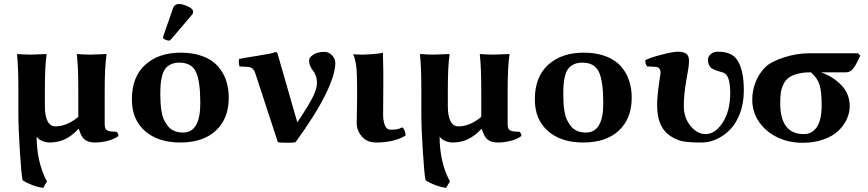

<svg xmlns="http://www.w3.org/2000/svg" viewBox="-20 -702 4336 959"><path d="M204.1 -248C204.1 -333.3 207 -393.7 212.9 -429.2L211.9 -432.1L134.8 -429.2C112 -429.2 89.4 -430.2 66.9 -432.1L64.9 -429.2C69.5 -391.8 71.8 -331.7 71.8 -249V-129.9C71.8 -86.9 74.2 -26.4 79.1 51.5C84 129.5 88.5 178.4 92.8 198.2C122.7 217.8 157.1 230.6 195.8 236.8C203.9 221.2 210.3 210.6 214.8 205.1C180.3 140.3 163.1 65.3 163.1 -20C168.9 -10.6 178.2 -3.3 190.9 2C203.6 7.2 216 9.8 228 9.8C255.7 9.8 281 4.4 304 -6.3C326.9 -17.1 349.6 -34.3 372.1 -58.1H374C380.9 -33 390.3 -15.5 402.3 -5.4C414.4 4.7 431.3 9.8 453.1 9.8C474.6 9.8 496.3 7 518.1 1.5C539.9 -4.1 557.8 -12.2 571.8 -22.9C570.8 -32.4 567.5 -39.4 562 -43.9C539.9 -43.9 524.5 -46.1 515.9 -50.3C507.2 -54.5 502.9 -64.5 502.9 -80.1V-249C502.9 -331.7 506 -391.8 512.2 -429.2L511.2 -432.1L434.1 -429.2C411.3 -429.2 388.7 -430.2 366.2 -432.1L363.8 -429.2C368.7 -389.2 371.1 -329.4 371.1 -250V-118.2C333 -86.6 294.9 -70.8 256.8 -70.8C239.6 -70.8 226.5 -79.5 217.5 -96.9C208.6 -114.3 204.1 -139 204.1 -170.9Z M638.7 -205.1C638.7 -138.7 660.4 -86.3 703.9 -47.9C747.3 -9.4 806.3 9.8 880.9 9.8C956.7 9.8 1016 -10.2 1058.6 -50C1101.2 -89.9 1122.6 -144.5 1122.6 -213.9C1122.6 -246.1 1117.9 -275.6 1108.6 -302.2C1099.4 -328.9 1085.3 -352.6 1066.4 -373.3C1047.5 -394 1022.5 -410.1 991.2 -421.6C960 -433.2 923.8 -439 882.8 -439C808.9 -439 749.8 -418.8 705.3 -378.4C660.9 -338.1 638.7 -280.3 638.7 -205.1ZM875.5 -389.2C916.5 -389.2 944.3 -373.7 958.7 -342.8C973.2 -311.8 980.5 -259.9 980.5 -187C980.5 -89 951.8 -40 894.5 -40C877.9 -40 863.1 -42.8 850.1 -48.3C837.1 -53.9 826.6 -61.8 818.6 -72C810.6 -82.3 804 -93.2 798.6 -104.7C793.2 -116.3 789.3 -129.8 786.9 -145.3C784.4 -160.7 782.8 -174.6 782 -187C781.2 -199.4 780.8 -213.1 780.8 -228C780.8 -247.9 781.2 -264.7 782.2 -278.6C783.2 -292.4 785.6 -306.8 789.3 -321.8C793.1 -336.8 798.3 -348.8 804.9 -357.9C811.6 -367 820.9 -374.5 832.8 -380.4C844.6 -386.2 858.9 -389.2 875.5 -389.2ZM873.5 -682.1C867.7 -682.1 862.1 -680.6 856.7 -677.5C851.3 -674.4 847.7 -670.2 845.7 -665L795.9 -522C794.9 -519 794.4 -516.1 794.4 -513.2C794.4 -509.9 798.3 -506.8 806.2 -503.7C814 -500.6 820.1 -499 824.7 -499C827.3 -499 830.9 -501.6 835.4 -506.8L939.5 -628.9C943 -632.8 944.8 -637.9 944.8 -644C944.8 -653.2 936 -661.8 918.2 -669.9C900.5 -678.1 885.6 -682.1 873.5 -682.1Z M1256.8 -331.1 1367.7 7.8C1372.6 9.8 1387.4 10.8 1412.1 11C1436.8 11.1 1451.7 10.1 1456.5 7.8C1523.3 -84 1573 -163.2 1605.7 -229.7C1638.4 -296.3 1654.8 -348.8 1654.8 -387.2C1654.8 -401.5 1649.4 -414.4 1638.7 -425.8C1627.9 -437.2 1615.2 -442.9 1600.6 -442.9C1577.8 -442.9 1559.3 -438.3 1545.2 -429.2C1531 -420.1 1523.9 -410.6 1523.9 -400.9C1523.9 -389.8 1526 -379.8 1530 -370.8C1534.1 -361.9 1538.6 -354.7 1543.5 -349.4C1548.3 -344 1552.8 -335.8 1556.9 -324.7C1561 -313.6 1563 -300.8 1563 -286.1C1563 -268.6 1556.6 -246.5 1543.7 -220C1530.8 -193.4 1507 -154 1472.2 -101.6C1468.3 -95.7 1466 -92.8 1465.3 -92.8C1464.7 -92.8 1463.9 -94.6 1462.9 -98.1L1367.7 -429.2C1366.4 -434.4 1364.9 -437.8 1363.3 -439.5C1361.7 -441.1 1359.2 -441.9 1356 -441.9C1344.6 -437 1315.2 -430.9 1267.8 -423.6C1220.5 -416.3 1189.1 -410.8 1173.8 -407.2C1172.9 -403.6 1172.6 -397.5 1173.1 -388.7C1173.6 -379.9 1174.8 -373.7 1176.8 -370.1L1213.9 -368.2C1225.9 -367.5 1235 -364.7 1241.2 -359.6C1247.4 -354.6 1252.6 -345.1 1256.8 -331.1Z M1763.7 -261.2C1764 -237.8 1763.8 -203.9 1762.9 -159.4C1762.1 -115 1761.7 -91.1 1761.7 -87.9C1761.7 -62.2 1770.4 -39.5 1787.8 -19.8C1805.3 -0.1 1828.9 9.8 1858.9 9.8C1918.5 9.8 1967.4 -1.8 2005.9 -24.9C2005.9 -33.4 2004.3 -41.5 2001.2 -49.3C1998.1 -57.1 1994 -62.7 1988.8 -65.9C1978.4 -60.7 1969.6 -57.5 1962.6 -56.2C1955.6 -54.9 1945 -54.2 1930.7 -54.2C1918 -54.2 1908.6 -61.4 1902.6 -75.7C1896.6 -90 1893.6 -108.4 1893.6 -130.9C1893.6 -138.3 1893.7 -158.1 1894 -190.2C1894.4 -222.2 1894.5 -249.5 1894.5 -272V-342.8C1894.5 -364.3 1893.9 -396.3 1892.6 -439C1885.7 -436.4 1870.2 -434.1 1845.9 -432.1C1821.7 -430.2 1803.2 -429.2 1790.5 -429.2C1769 -429.2 1754.4 -429.9 1746.6 -431.2L1744.6 -429.2C1755.7 -406.1 1761.7 -370.3 1762.7 -321.8Z M2216.8 -248C2216.8 -333.3 2219.7 -393.7 2225.6 -429.2L2224.6 -432.1L2147.5 -429.2C2124.7 -429.2 2102.1 -430.2 2079.6 -432.1L2077.6 -429.2C2082.2 -391.8 2084.5 -331.7 2084.5 -249V-129.9C2084.5 -86.9 2086.9 -26.4 2091.8 51.5C2096.7 129.5 2101.2 178.4 2105.5 198.2C2135.4 217.8 2169.8 230.6 2208.5 236.8C2216.6 221.2 2223 210.6 2227.5 205.1C2193 140.3 2175.8 65.3 2175.8 -20C2181.6 -10.6 2190.9 -3.3 2203.6 2C2216.3 7.2 2228.7 9.8 2240.7 9.8C2268.4 9.8 2293.7 4.4 2316.7 -6.3C2339.6 -17.1 2362.3 -34.3 2384.8 -58.1H2386.7C2393.6 -33 2403 -15.5 2415 -5.4C2427.1 4.7 2444 9.8 2465.8 9.8C2487.3 9.8 2509 7 2530.8 1.5C2552.6 -4.1 2570.5 -12.2 2584.5 -22.9C2583.5 -32.4 2580.2 -39.4 2574.7 -43.9C2552.6 -43.9 2537.2 -46.1 2528.6 -50.3C2519.9 -54.5 2515.6 -64.5 2515.6 -80.1V-249C2515.6 -331.7 2518.7 -391.8 2524.9 -429.2L2523.9 -432.1L2446.8 -429.2C2424 -429.2 2401.4 -430.2 2378.9 -432.1L2376.5 -429.2C2381.3 -389.2 2383.8 -329.4 2383.8 -250V-118.2C2345.7 -86.6 2307.6 -70.8 2269.5 -70.8C2252.3 -70.8 2239.2 -79.5 2230.2 -96.9C2221.3 -114.3 2216.8 -139 2216.8 -170.9Z M2651.4 -205.1C2651.4 -138.7 2673.1 -86.3 2716.6 -47.9C2760 -9.4 2819 9.8 2893.6 9.8C2969.4 9.8 3028.6 -10.2 3071.3 -50C3113.9 -89.9 3135.3 -144.5 3135.3 -213.9C3135.3 -246.1 3130.6 -275.6 3121.3 -302.2C3112.1 -328.9 3098 -352.6 3079.1 -373.3C3060.2 -394 3035.2 -410.1 3003.9 -421.6C2972.7 -433.2 2936.5 -439 2895.5 -439C2821.6 -439 2762.5 -418.8 2718 -378.4C2673.6 -338.1 2651.4 -280.3 2651.4 -205.1ZM2888.2 -389.2C2929.2 -389.2 2956.9 -373.7 2971.4 -342.8C2985.9 -311.8 2993.2 -259.9 2993.2 -187C2993.2 -89 2964.5 -40 2907.2 -40C2890.6 -40 2875.8 -42.8 2862.8 -48.3C2849.8 -53.9 2839.3 -61.8 2831.3 -72C2823.3 -82.3 2816.7 -93.2 2811.3 -104.7C2805.9 -116.3 2802 -129.8 2799.6 -145.3C2797.1 -160.7 2795.5 -174.6 2794.7 -187C2793.9 -199.4 2793.5 -213.1 2793.5 -228C2793.5 -247.9 2793.9 -264.7 2794.9 -278.6C2795.9 -292.4 2798.3 -306.8 2802 -321.8C2805.7 -336.8 2811 -348.8 2817.6 -357.9C2824.3 -367 2833.6 -374.5 2845.5 -380.4C2857.3 -386.2 2871.6 -389.2 2888.2 -389.2Z M3695.3 -250C3695.3 -324.9 3682.3 -378.3 3656.2 -410.2C3638 -432.6 3607.7 -443.8 3565.4 -443.8C3550.8 -443.8 3538.9 -439.7 3529.8 -431.4C3520.7 -423.1 3516.1 -413.9 3516.1 -403.8C3516.1 -385.9 3521.5 -372.2 3532.2 -362.8C3539.4 -356.9 3552.7 -351.1 3572.3 -345.2C3572.6 -345.2 3574.5 -344.7 3577.9 -343.8C3581.3 -342.8 3583.7 -342.1 3585 -341.8C3586.3 -341.5 3588.5 -340.7 3591.6 -339.6C3594.6 -338.5 3597.1 -337.3 3598.9 -336.2C3600.7 -335 3602.6 -333.5 3604.7 -331.5C3606.9 -329.6 3608.7 -327.5 3610.4 -325.2C3621.7 -308.3 3627.4 -279.1 3627.4 -237.8C3627.4 -178.5 3615.1 -129.6 3590.3 -90.8C3565.3 -51.8 3536.6 -32.2 3504.4 -32.2C3476.4 -32.2 3451.3 -45.8 3429 -73C3406.7 -100.2 3395.5 -133.1 3395.5 -171.9C3395.5 -209.6 3399.4 -251.3 3407.2 -296.9C3408.2 -303.7 3410.1 -314.3 3412.8 -328.6C3415.6 -342.9 3417.7 -355.8 3419.2 -367.2C3420.7 -378.6 3421.4 -389.2 3421.4 -398.9C3421.4 -415.2 3416.8 -426.8 3407.7 -433.6C3398.6 -440.4 3384.8 -443.8 3366.2 -443.8C3349.3 -443.8 3321 -438.6 3281.5 -428.2C3241.9 -417.8 3215.8 -408.7 3203.1 -400.9C3203.1 -387.9 3206.2 -377.6 3212.4 -370.1C3214.4 -370.1 3219.9 -370 3229 -369.6C3238.1 -369.3 3246.1 -368.8 3252.9 -368.2C3259.8 -367.5 3264.5 -366.5 3267.1 -365.2C3270.3 -363.6 3273.2 -360.4 3275.6 -355.7C3278.1 -351 3279.3 -346 3279.3 -340.8C3279.3 -335.3 3278.3 -327.3 3276.4 -316.9C3274.4 -306.5 3273.1 -297.9 3272.5 -291C3265.6 -244.5 3262.2 -205.7 3262.2 -174.8C3262.2 -100.9 3285.2 -49.6 3331.1 -21C3352.2 -7.6 3372.9 0.8 3393.1 4.4C3413.6 8 3444 9.8 3484.4 9.8C3510.1 9.8 3535.3 4.1 3560.1 -7.3C3584.8 -18.7 3607.3 -34.9 3627.7 -55.9C3648 -76.9 3664.4 -104.3 3676.8 -138.2C3689.1 -172 3695.3 -209.3 3695.3 -250Z M4206.1 -340.8C4213.2 -340.8 4219.7 -342.4 4225.6 -345.5C4231.4 -348.6 4237 -353.6 4242.2 -360.6C4247.4 -367.6 4251.5 -373.8 4254.6 -379.2C4257.7 -384.5 4261.7 -392.3 4266.6 -402.3L4276.9 -423.8L4266.1 -436H4024.9C3981 -436 3937.4 -429 3894.3 -414.8C3851.2 -400.6 3820.5 -384.4 3802.2 -366.2C3781.4 -345.4 3765.4 -320.8 3754.2 -292.5C3742.9 -264.2 3737.3 -234.7 3737.3 -204.1C3737.3 -163.1 3748.7 -126.1 3771.5 -93C3794.3 -60 3824.7 -34.3 3862.8 -16.1C3900.9 2.1 3942.7 11.2 3988.3 11.2C4026.4 11.2 4060.9 5.9 4091.8 -4.9C4122.7 -15.6 4147.5 -29.9 4166.3 -47.6C4185 -65.3 4199.3 -84.9 4209.2 -106.2C4219.2 -127.5 4224.1 -149.4 4224.1 -171.9C4224.1 -212.9 4210 -248 4181.9 -277.1C4153.7 -306.2 4119.8 -327.5 4080.1 -340.8ZM3995.1 -32.2C3916.3 -32.2 3877 -84.1 3877 -188C3877 -208.5 3878.1 -226.1 3880.4 -240.7C3882.6 -255.4 3887.1 -269.4 3893.8 -282.7C3900.5 -296.1 3909.4 -306.7 3920.7 -314.7C3931.9 -322.7 3946.6 -329 3964.8 -333.7C3983.1 -338.5 4004.9 -340.8 4030.3 -340.8C4052.1 -321.6 4066.5 -300.8 4073.5 -278.3C4080.5 -255.9 4084 -221.4 4084 -174.8C4084 -128.3 4076.3 -92.9 4060.8 -68.6C4045.3 -44.4 4023.4 -32.2 3995.1 -32.2Z"/></svg>

Font: Linux Biolinum G
Style: Bold
Weight: 700
Designer: Philipp H. Poll
Foundry: Philipp H. Poll
Version: Version 1.1.0